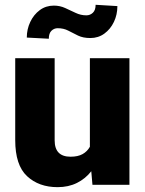

<svg xmlns="http://www.w3.org/2000/svg" viewBox="-20 -771 604 801"><path d="M365.7 0 360.8 -56.6Q336.4 -25.4 301 -7.8Q265.6 9.8 220.2 9.8Q142.1 9.8 92.8 -36.1Q43.5 -82 43.5 -186.5V-528.3H208V-185.5Q208 -117.2 274.4 -117.2Q305.2 -117.2 324.7 -128.2Q344.2 -139.2 355 -158.7V-528.3H520V0ZM378.9 -751 469.7 -745.6Q469.7 -710 455.3 -679.7Q440.9 -649.4 415.5 -630.9Q390.1 -612.3 356.9 -612.3Q326.7 -612.3 305.4 -622.6Q284.2 -632.8 264.9 -643.1Q245.6 -653.3 220.7 -653.3Q205.6 -653.3 194.6 -642.6Q183.6 -631.8 183.6 -609.4L91.8 -614.3Q91.8 -648.9 106.2 -679.4Q120.6 -710 146 -728.8Q171.4 -747.6 204.6 -747.6Q230 -747.6 252 -737.5Q273.9 -727.5 295.4 -717.3Q316.9 -707 340.3 -707Q356 -707 367.4 -717.8Q378.9 -728.5 378.9 -751Z"/></svg>

Font: Vazirmatn RD Black
Style: Regular
Weight: 900
Designer: Saber Rastikerdar
Foundry: Saber Rastikerdar
Version: Version 32.102